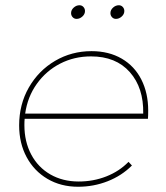

<svg xmlns="http://www.w3.org/2000/svg" viewBox="-20 -712 632 732"><path d="M304 -670Q304 -658 294 -649Q284 -640 272 -640Q263 -640 257 -646.5Q251 -653 251 -662Q251 -674 261 -683Q271 -692 283 -692Q292 -692 298 -685.5Q304 -679 304 -670ZM454 -670Q454 -658 444 -649Q434 -640 422 -640Q413 -640 407 -646.5Q401 -653 401 -662Q401 -674 411 -683Q421 -692 433 -692Q442 -692 448 -685.5Q454 -679 454 -670ZM74 -259Q73 -251 73 -235Q73 -172 99 -123Q125 -74 172 -47Q219 -20 280 -20Q336 -20 385.5 -39.5Q435 -59 470 -95L483 -81Q444 -42 390.5 -21Q337 0 278 0Q212 0 161 -30Q110 -60 81.5 -113Q53 -166 53 -234Q53 -314 90 -378.5Q127 -443 190 -480Q253 -517 329 -517Q395 -517 444 -488.5Q493 -460 519 -408.5Q545 -357 545 -291Q545 -270 544 -259ZM76 -279H526Q528 -377 475 -437Q422 -497 327 -497Q263 -497 209.5 -469.5Q156 -442 120.5 -392.5Q85 -343 76 -279Z"/></svg>

Font: TypoPRO Montserrat
Style: Italic
Weight: 250
Italic angle: -11.3°
Designer: Julieta Ulanovsky
Foundry: Julieta Ulanovsky
Version: Version 6.001